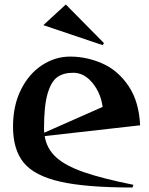

<svg xmlns="http://www.w3.org/2000/svg" viewBox="-20 -822 663 855"><path d="M38 -258Q38 -352 73.5 -423Q109 -494 167.5 -532Q226 -570 292 -570Q367 -570 436.5 -539Q506 -508 552.5 -439Q599 -370 604 -264L179 -216Q188 -160 229.5 -122Q271 -84 353 -55.5Q435 -27 574 1L570 13Q363 13 248.5 -13Q134 -39 86 -97Q38 -155 38 -258ZM177 -231 437 -346Q429 -407 392 -452.5Q355 -498 306 -498Q262 -498 234.5 -478Q207 -458 191.5 -403.5Q176 -349 176 -250Q176 -237 177 -231ZM173 -710 273 -802 443 -630 437 -621Z"/></svg>

Font: Tiejili SC
Style: Regular
Weight: 400
Designer: Buernia
Foundry: Ershou Xiaoxi Press
Version: Version 1.100